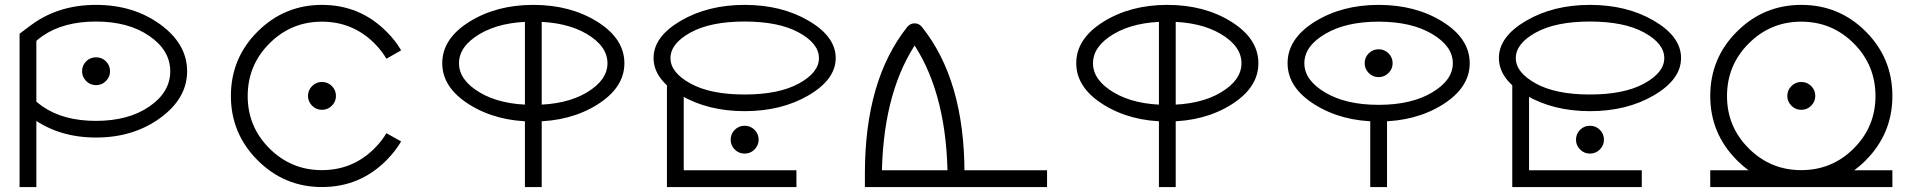

<svg xmlns="http://www.w3.org/2000/svg" viewBox="-20 -775 7678 771"><path d="M99.6 -395.5Q119.1 -369.6 151.4 -347.2Q235.4 -289.6 365.2 -289.6Q495.6 -289.6 579.6 -347.2Q663.6 -404.8 663.6 -488.8Q663.6 -572.8 579.6 -630.6Q495.6 -688.5 365.2 -688.5Q235.4 -688.5 151.4 -630.9Q119.1 -608.4 99.6 -582.5V-670.4Q103.5 -673.3 108.4 -676.8Q216.3 -755.4 365.7 -755.4Q515.6 -755.4 623.5 -677Q731.4 -598.6 731.4 -488.8Q731.4 -379.9 623.5 -301.3Q515.6 -222.7 365.7 -222.7Q216.3 -222.7 108.4 -301.3Q103.5 -304.7 99.6 -307.6ZM365.7 -544.9Q389.2 -544.9 405.5 -528.6Q421.9 -512.2 421.9 -488.8Q421.9 -466.3 405.5 -449.7Q389.2 -433.1 365.7 -433.1Q342.3 -433.1 325.9 -449.7Q309.6 -466.3 309.6 -488.8Q309.6 -512.2 325.9 -528.6Q342.3 -544.9 365.7 -544.9ZM126 -670.4V-23.9H58.6V-639.6L99.6 -670.4Z M1590.8 -207Q1566.4 -166 1531.7 -131.3Q1424.8 -23.9 1272.9 -23.9Q1122.1 -23.9 1014.6 -131.3Q907.2 -238.8 907.2 -389.6Q907.2 -541.5 1014.6 -648.4Q1122.1 -755.4 1272.9 -755.4Q1424.8 -755.4 1531.7 -648.4Q1567.4 -613.3 1590.8 -572.8L1531.7 -539.1Q1512.7 -571.8 1483.9 -600.6Q1396.5 -688 1272.5 -688Q1149.4 -688 1062 -600.6Q974.6 -513.2 974.6 -389.2Q974.6 -266.1 1062 -179Q1149.4 -91.8 1272.5 -91.8Q1396.5 -91.8 1483.9 -179.2Q1512.7 -208 1531.7 -240.2ZM1272.9 -445.8Q1296.4 -445.8 1312.7 -429.4Q1329.1 -413.1 1329.1 -389.6Q1329.1 -367.2 1312.7 -350.6Q1296.4 -334 1272.9 -334Q1249.5 -334 1233.2 -350.6Q1216.8 -367.2 1216.8 -389.6Q1216.8 -413.1 1233.2 -429.4Q1249.5 -445.8 1272.9 -445.8Z M2121.1 -688Q1990.2 -688 1906.7 -638.7Q1823.2 -589.4 1823.2 -521Q1823.2 -453.1 1906.7 -403.6Q1990.2 -354 2121.1 -354Q2252.9 -354 2336.2 -403.6Q2419.4 -453.1 2419.4 -521Q2419.4 -589.4 2336.2 -638.7Q2252.9 -688 2121.1 -688ZM2087.9 -23.9V-714.8H2155.3V-23.9ZM2121.6 -755.4Q2270.5 -755.4 2378.9 -687.5Q2487.3 -619.6 2487.3 -521Q2487.3 -423.3 2378.9 -355.2Q2270.5 -287.1 2121.6 -287.1Q1973.6 -287.1 1864.7 -355.2Q1755.9 -423.3 1755.9 -521Q1755.9 -619.6 1864.7 -687.5Q1973.6 -755.4 2121.6 -755.4Z M2969.7 -688.5Q2833 -688.5 2752.7 -644.3Q2672.4 -600.1 2672.4 -541.5Q2672.4 -483.9 2752.7 -439.7Q2833 -395.5 2969.7 -395.5Q3107.4 -395.5 3188 -439.7Q3268.6 -483.9 3268.6 -541.5Q3268.6 -600.1 3188 -644.3Q3107.4 -688.5 2969.7 -688.5ZM2970.2 -755.4Q3118.2 -755.4 3227.1 -691.7Q3335.9 -627.9 3335.9 -542Q3335.9 -456.1 3227.1 -392.3Q3118.2 -328.6 2970.2 -328.6Q2823.2 -328.6 2713.9 -392.3Q2604.5 -456.1 2604.5 -542Q2604.5 -627.9 2713.9 -691.7Q2823.2 -755.4 2970.2 -755.4ZM2658.2 -23.9V-446.8H2725.6V-23.9ZM2658.2 -91.3H3178.2V-23.9H2658.2ZM2970.2 -270Q2993.7 -270 3010 -253.7Q3026.4 -237.3 3026.4 -213.9Q3026.4 -191.4 3010 -174.8Q2993.7 -158.2 2970.2 -158.2Q2946.8 -158.2 2930.4 -174.8Q2914.1 -191.4 2914.1 -213.9Q2914.1 -237.3 2930.4 -253.7Q2946.8 -270 2970.2 -270Z M3453.1 -91.3H4184.6V-23.9H3453.1ZM3652.8 -592.3Q3521 -386.7 3521 -50.8L3453.1 -78.6Q3453.1 -453.1 3623 -666.5Q3625 -668.5 3626.5 -670.4Q3637.7 -681.2 3652.8 -681.2Q3668 -681.2 3678.7 -670.4Q3680.7 -668.5 3683.1 -665.5Q3853 -452.6 3853 -78.6L3785.2 -50.8Q3785.2 -386.7 3652.8 -592.3Z M4667 -688Q4536.1 -688 4452.6 -638.7Q4369.1 -589.4 4369.1 -521Q4369.1 -453.1 4452.6 -403.6Q4536.1 -354 4667 -354Q4798.8 -354 4882.1 -403.6Q4965.3 -453.1 4965.3 -521Q4965.3 -589.4 4882.1 -638.7Q4798.8 -688 4667 -688ZM4633.8 -23.9V-714.8H4701.2V-23.9ZM4667.5 -755.4Q4816.4 -755.4 4924.8 -687.5Q5033.2 -619.6 5033.2 -521Q5033.2 -423.3 4924.8 -355.2Q4816.4 -287.1 4667.5 -287.1Q4519.5 -287.1 4410.6 -355.2Q4301.8 -423.3 4301.8 -521Q4301.8 -619.6 4410.6 -687.5Q4519.5 -755.4 4667.5 -755.4Z M5516.1 -577.1Q5539.6 -577.1 5555.9 -560.8Q5572.3 -544.4 5572.3 -521Q5572.3 -498.5 5555.9 -481.9Q5539.6 -465.3 5516.1 -465.3Q5492.7 -465.3 5476.3 -481.9Q5460 -498.5 5460 -521Q5460 -544.4 5476.3 -560.8Q5492.7 -577.1 5516.1 -577.1ZM5515.6 -688Q5384.8 -688 5301.3 -638.7Q5217.8 -589.4 5217.8 -521Q5217.8 -453.1 5301.3 -403.6Q5384.8 -354 5515.6 -354Q5647.5 -354 5730.7 -403.6Q5814 -453.1 5814 -521Q5814 -589.4 5730.7 -638.7Q5647.5 -688 5515.6 -688ZM5482.4 -23.9V-330.6H5549.8V-23.9ZM5516.1 -755.4Q5665 -755.4 5773.4 -687.5Q5881.8 -619.6 5881.8 -521Q5881.8 -423.3 5773.4 -355.2Q5665 -287.1 5516.1 -287.1Q5368.2 -287.1 5259.3 -355.2Q5150.4 -423.3 5150.4 -521Q5150.4 -619.6 5259.3 -687.5Q5368.2 -755.4 5516.1 -755.4Z M6364.3 -688.5Q6227.5 -688.5 6147.2 -644.3Q6066.9 -600.1 6066.9 -541.5Q6066.9 -483.9 6147.2 -439.7Q6227.5 -395.5 6364.3 -395.5Q6502 -395.5 6582.5 -439.7Q6663.1 -483.9 6663.1 -541.5Q6663.1 -600.1 6582.5 -644.3Q6502 -688.5 6364.3 -688.5ZM6364.7 -755.4Q6512.7 -755.4 6621.6 -691.7Q6730.5 -627.9 6730.5 -542Q6730.5 -456.1 6621.6 -392.3Q6512.7 -328.6 6364.7 -328.6Q6217.8 -328.6 6108.4 -392.3Q5999 -456.1 5999 -542Q5999 -627.9 6108.4 -691.7Q6217.8 -755.4 6364.7 -755.4ZM6052.7 -23.9V-446.8H6120.1V-23.9ZM6052.7 -91.3H6572.8V-23.9H6052.7ZM6364.7 -270Q6388.2 -270 6404.5 -253.7Q6420.9 -237.3 6420.9 -213.9Q6420.9 -191.4 6404.5 -174.8Q6388.2 -158.2 6364.7 -158.2Q6341.3 -158.2 6325 -174.8Q6308.6 -191.4 6308.6 -213.9Q6308.6 -237.3 6325 -253.7Q6341.3 -270 6364.7 -270Z M7213.4 -755.4Q7365.2 -755.4 7472.2 -648.4Q7579.1 -541.5 7579.1 -389.6Q7579.1 -238.8 7472.2 -131.3Q7365.2 -23.9 7213.4 -23.9Q7062.5 -23.9 6955.1 -131.3Q6847.7 -238.8 6847.7 -389.6Q6847.7 -541.5 6955.1 -648.4Q7062.5 -755.4 7213.4 -755.4ZM7212.9 -688Q7089.8 -688 7002.4 -600.6Q6915 -513.2 6915 -389.2Q6915 -266.1 7002.4 -179Q7089.8 -91.8 7212.9 -91.8Q7336.9 -91.8 7424.1 -179Q7511.2 -266.1 7511.2 -389.2Q7511.2 -513.2 7424.1 -600.6Q7336.9 -688 7212.9 -688ZM7213.4 -445.8Q7236.8 -445.8 7253.2 -429.4Q7269.5 -413.1 7269.5 -389.6Q7269.5 -367.2 7253.2 -350.6Q7236.8 -334 7213.4 -334Q7189.9 -334 7173.6 -350.6Q7157.2 -367.2 7157.2 -389.6Q7157.2 -413.1 7173.6 -429.4Q7189.9 -445.8 7213.4 -445.8ZM6847.7 -91.3H7579.1V-23.9H6847.7Z"/></svg>

Font: Stelpolvo Sans Regula
Style: Regular
Weight: 400
Designer: Itomi Saki
Foundry: Itomi Saki
Version: Version 1.003;December 30, 2023;FontCreator 15.0.0.2927 64-b